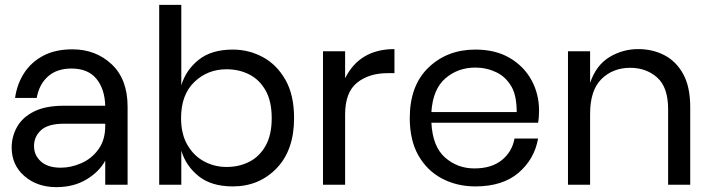

<svg xmlns="http://www.w3.org/2000/svg" viewBox="-20 -760 2927 790"><path d="M212 10Q133 10 80.5 -35.5Q28 -81 28 -153Q28 -198 50 -237.5Q72 -277 119.5 -301Q167 -325 244 -325H413Q411 -394 376.5 -436Q342 -478 274 -478Q214 -478 177.5 -445.5Q141 -413 131 -357H42Q50 -414 79 -459Q108 -504 157.5 -530.5Q207 -557 278 -557Q374 -557 439.5 -495.5Q505 -434 505 -321V0H413V-99Q388 -53 335.5 -21.5Q283 10 212 10ZM230 -70Q272 -70 314.5 -88.5Q357 -107 385 -145.5Q413 -184 413 -242V-251H244Q178 -251 149 -224.5Q120 -198 120 -159Q120 -121 148.5 -95.5Q177 -70 230 -70Z M938 7Q850 7 797.5 -35Q745 -77 726 -140V0H635V-740H726V-409Q745 -472 797.5 -514Q850 -556 938 -556Q1004 -556 1061.5 -525Q1119 -494 1154.5 -431.5Q1190 -369 1190 -274Q1190 -142 1118 -67.5Q1046 7 938 7ZM912 -73Q964 -73 1006 -94.5Q1048 -116 1073 -160.5Q1098 -205 1098 -274Q1098 -343 1073 -387.5Q1048 -432 1006 -453.5Q964 -475 912 -475Q834 -475 779.5 -422.5Q725 -370 725 -274Q725 -208 751.5 -163Q778 -118 820.5 -95.5Q863 -73 912 -73Z M1400 0H1309V-549H1400V-438Q1460 -558 1603 -558V-459H1575Q1498 -459 1449 -419.5Q1400 -380 1400 -289Z M1936 7Q1860 7 1798.5 -25.5Q1737 -58 1701.5 -120.5Q1666 -183 1666 -274Q1666 -408 1743 -482Q1820 -556 1936 -556Q2019 -556 2077.5 -521.5Q2136 -487 2167 -430Q2198 -373 2198 -305Q2198 -276 2194 -255H1755Q1760 -157 1811 -112Q1862 -67 1932 -67Q2002 -67 2044.5 -101Q2087 -135 2097 -190H2194Q2179 -105 2113.5 -49Q2048 7 1936 7ZM2106 -299Q2106 -364 2086 -401Q2062 -444 2021.5 -463Q1981 -482 1936 -482Q1864 -482 1812.5 -437.5Q1761 -393 1755 -299Z M2820 0H2729V-311Q2729 -401 2684 -441Q2639 -481 2573 -481Q2502 -481 2455 -435Q2408 -389 2408 -291V0H2317V-549H2408V-419Q2433 -492 2487.5 -525Q2542 -558 2606 -558Q2665 -558 2713.5 -533Q2762 -508 2791 -455.5Q2820 -403 2820 -319Z"/></svg>

Font: Ulagadi Sans
Style: Regular
Weight: 400
Designer: Ninad Kale (Devanagari), Jonny Pinhorn (Latin)
Foundry: Indian Type Foundry
Version: Version 3.01;March 29, 2020;FontCreator 12.0.0.2522 64-bit; 